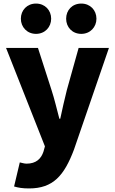

<svg xmlns="http://www.w3.org/2000/svg" viewBox="-20 -838 644 1077"><path d="M143 219C278 219 340 147 395 1L591 -569H421L355 -333C342 -279 329 -226 318 -172H313C298 -228 286 -281 269 -333L193 -569H14L232 -17L224 12C211 52 183 80 129 80C116 80 101 75 91 73L59 208C83 215 106 219 143 219ZM182 -648C232 -648 267 -686 267 -733C267 -781 232 -818 182 -818C132 -818 97 -781 97 -733C97 -686 132 -648 182 -648ZM436 -648C486 -648 521 -686 521 -733C521 -781 486 -818 436 -818C385 -818 351 -781 351 -733C351 -686 385 -648 436 -648Z"/></svg>

Font: Source Han Sans HK Heavy
Style: Regular
Weight: 900
Designer: Ryoko NISHIZUKA 西塚涼子 (kana, bopomofo & ideographs); Paul D. Hunt (Latin, Greek & Cyrillic); Sandoll Communications 산돌커뮤니
Foundry: Adobe
Version: Version 2.000;hotconv 1.0.107;makeotfexe 2.5.65593